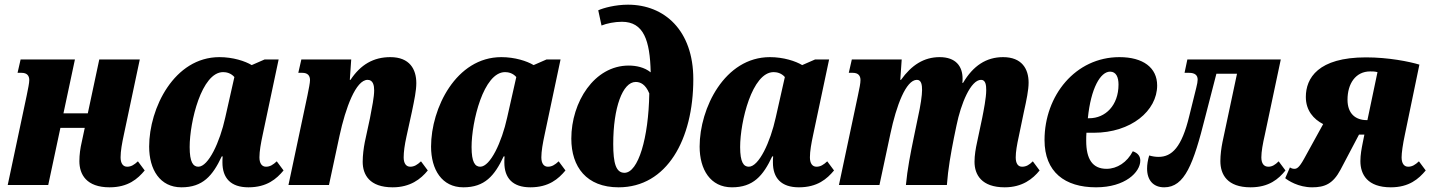

<svg xmlns="http://www.w3.org/2000/svg" viewBox="-20 -790 6119 820"><path d="M448 10C527 10 568 -26 598 -62L569 -101C553 -86 540 -78 523 -78C505 -78 495 -93 495 -118C495 -145 501 -178 509 -215L577 -536H404L355 -306H251L300 -536H68L55 -479H72C96 -479 105 -466 105 -448C105 -435 100 -412 94 -382L13 0H186L238 -244H342L329 -183C323 -158 319 -129 319 -102C319 -45 349 10 448 10Z M755 10C846 10 888 -39 927 -122H931C930 -114 930 -106 930 -96C930 -30 965 10 1041 10C1120 10 1161 -26 1191 -62L1162 -101C1146 -86 1133 -78 1116 -78C1098 -78 1088 -93 1088 -118C1088 -144 1094 -178 1102 -215L1170 -536H1110L1055 -512C1027 -529 975 -546 917 -546C724 -546 617 -328 617 -164C617 -66 663 10 755 10ZM827 -78C805 -78 790 -97 790 -162C790 -270 841 -482 933 -482C947 -482 966 -478 981 -461L942 -288C919 -183 870 -78 827 -78Z M1657 10C1732 10 1777 -25 1807 -62L1778 -101C1762 -86 1749 -78 1732 -78C1714 -78 1704 -93 1704 -118C1704 -141 1708 -171 1716 -207L1739 -312C1750 -365 1758 -403 1758 -435C1758 -494 1730 -546 1647 -546C1575 -546 1520 -514 1477 -449H1474L1480 -536H1267L1254 -479H1271C1295 -479 1304 -466 1304 -448C1304 -436 1299 -412 1293 -382L1212 0H1385L1430 -210C1456 -330 1500 -449 1550 -449C1574 -449 1578 -424 1578 -404C1578 -376 1569 -332 1560 -285L1538 -183C1533 -157 1529 -127 1529 -99C1529 -44 1558 10 1657 10Z M1959 10C2050 10 2092 -39 2131 -122H2135C2134 -114 2134 -106 2134 -96C2134 -30 2169 10 2245 10C2324 10 2365 -26 2395 -62L2366 -101C2350 -86 2337 -78 2320 -78C2302 -78 2292 -93 2292 -118C2292 -144 2298 -178 2306 -215L2374 -536H2314L2259 -512C2231 -529 2179 -546 2121 -546C1928 -546 1821 -328 1821 -164C1821 -66 1867 10 1959 10ZM2031 -78C2009 -78 1994 -97 1994 -162C1994 -270 2045 -482 2137 -482C2151 -482 2170 -478 2185 -461L2146 -288C2123 -183 2074 -78 2031 -78Z M2622 10C2828 10 2941 -194 2941 -452C2941 -660 2818 -770 2662 -770C2608 -770 2557 -756 2535 -746L2549 -681C2571 -690 2605 -697 2636 -697C2729 -697 2756 -618 2759 -481C2732 -503 2696 -510 2665 -510C2518 -510 2420 -354 2420 -198C2420 -77 2485 10 2622 10ZM2647 -52C2611 -52 2599 -92 2599 -175C2599 -330 2639 -440 2695 -440C2715 -440 2737 -430 2753 -391C2750 -201 2706 -52 2647 -52Z M3106 10C3197 10 3239 -39 3278 -122H3282C3281 -114 3281 -106 3281 -96C3281 -30 3316 10 3392 10C3471 10 3512 -26 3542 -62L3513 -101C3497 -86 3484 -78 3467 -78C3449 -78 3439 -93 3439 -118C3439 -144 3445 -178 3453 -215L3521 -536H3461L3406 -512C3378 -529 3326 -546 3268 -546C3075 -546 2968 -328 2968 -164C2968 -66 3014 10 3106 10ZM3178 -78C3156 -78 3141 -97 3141 -162C3141 -270 3192 -482 3284 -482C3298 -482 3317 -478 3332 -461L3293 -288C3270 -183 3221 -78 3178 -78Z M4271 10C4346 10 4391 -26 4420 -62L4391 -101C4376 -86 4363 -78 4345 -78C4327 -78 4318 -93 4318 -118C4318 -141 4323 -171 4331 -207L4353 -313C4364 -362 4373 -406 4373 -437C4373 -496 4344 -546 4264 -546C4192 -546 4136 -509 4093 -436H4090C4091 -441 4091 -448 4091 -454C4091 -507 4062 -546 3993 -546C3926 -546 3873 -512 3828 -449H3825L3831 -536H3618L3605 -479H3622C3646 -479 3655 -466 3655 -448C3655 -435 3651 -414 3644 -382L3563 0H3736L3783 -220C3808 -338 3849 -449 3896 -449C3916 -449 3918 -425 3918 -405C3918 -384 3912 -340 3900 -287L3882 -200C3869 -137 3855 -66 3849 0H4024C4029 -69 4041 -135 4054 -201L4065 -254C4084 -348 4126 -449 4170 -449C4190 -449 4192 -425 4192 -405C4192 -372 4181 -318 4175 -287L4153 -183C4147 -156 4142 -127 4142 -99C4142 -44 4172 10 4271 10Z M4661 10C4786 10 4850 -55 4850 -104C4850 -122 4841 -136 4818 -144C4794 -97 4751 -69 4706 -69C4646 -69 4619 -110 4619 -189C4619 -200 4619 -211 4620 -223H4651C4811 -223 4922 -317 4922 -425C4922 -501 4862 -546 4761 -546C4573 -546 4441 -382 4441 -192C4441 -55 4528 10 4661 10ZM4626 -285C4639 -414 4680 -484 4721 -484C4747 -484 4757 -460 4757 -429C4757 -340 4701 -285 4632 -285Z M4952 10C5040 10 5077 -90 5127 -289L5175 -475H5263L5201 -183C5196 -158 5192 -129 5192 -102C5192 -45 5221 10 5321 10C5400 10 5441 -26 5470 -62L5441 -101C5426 -86 5413 -78 5397 -78C5377 -78 5367 -93 5367 -118C5367 -142 5373 -176 5382 -215L5450 -536H5051L5039 -479H5058C5083 -479 5095 -469 5095 -450C5095 -442 5093 -431 5089 -415L5059 -294C5027 -161 4985 -120 4928 -120C4915 -120 4902 -122 4888 -126C4882 -106 4879 -87 4879 -70C4879 -20 4906 10 4952 10Z M5584 10C5638 10 5673 -5 5705 -65L5784 -215H5807L5800 -180C5795 -155 5790 -129 5790 -102C5790 -45 5820 10 5920 10C5998 10 6039 -26 6069 -62L6040 -101C6024 -86 6011 -78 5994 -78C5976 -78 5966 -93 5966 -118C5966 -137 5971 -173 5980 -215L6042 -514C5999 -527 5910 -545 5814 -545C5609 -545 5557 -456 5557 -376C5557 -318 5590 -281 5631 -260L5549 -111C5528 -73 5518 -69 5508 -69C5501 -69 5495 -71 5489 -75L5469 -29C5481 -19 5525 10 5584 10ZM5817 -277C5770 -277 5735 -304 5735 -364C5735 -432 5769 -485 5832 -485C5841 -485 5851 -485 5863 -482L5820 -277Z"/></svg>

Font: Noto Serif Condensed Black
Style: Italic
Weight: 900
Width: 3
Italic angle: -12°
Designer: Monotype Design Team
Foundry: Monotype Imaging Inc.
Version: Version 2.013